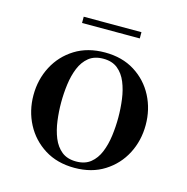

<svg xmlns="http://www.w3.org/2000/svg" viewBox="-92 -674 750 771"><g transform="rotate(15 283.0 -288.0)"><path d="M283.5 10Q211.5 10 159 -23Q106.5 -56 78 -110.5Q49.5 -165 49.5 -230Q49.5 -295 78 -349.5Q106.5 -404 159 -436.8Q211.5 -469.5 283.5 -469.5Q355 -469.5 407.2 -436.8Q459.5 -404 487.8 -349.5Q516 -295 516 -230Q516 -165 487.8 -110.5Q459.5 -56 407.2 -23Q355 10 283.5 10ZM283.5 -16.5Q320 -16.5 343.2 -35.2Q366.5 -54 379.2 -85.2Q392 -116.5 397 -154.5Q402 -192.5 402 -230Q402 -268 397 -305.8Q392 -343.5 379.2 -374.8Q366.5 -406 343.2 -424.8Q320 -443.5 283.5 -443.5Q246.5 -443.5 223.2 -424.8Q200 -406 187.2 -374.8Q174.5 -343.5 169.5 -305.8Q164.5 -268 164.5 -230Q164.5 -192.5 169.5 -154.5Q174.5 -116.5 187.2 -85.2Q200 -54 223.2 -35.2Q246.5 -16.5 283.5 -16.5ZM163 -560V-586H403V-560Z"/></g></svg>

Font: Bodoni Moda 9pt Medium
Style: Regular
Weight: 500
Designer: Owen Earl
Foundry: indestructible type
Version: Version 2.005